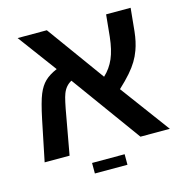

<svg xmlns="http://www.w3.org/2000/svg" viewBox="-106 -702 876 912"><g transform="rotate(-15 332.0 -246.0)"><path d="M188 -183.6 154.8 0H32.2L73.2 -199.7Q90.8 -283.7 105.5 -318.8Q120.1 -354.5 142.1 -375.7Q164.1 -397 202.1 -413.1L61 -603.5H204.6L410.2 -319.8Q442.9 -350.1 460.7 -391.4Q478.5 -432.6 485.4 -496.1L496.1 -603.5H616.7L605.5 -490.7Q600.1 -439.9 585.9 -401.4Q576.2 -374.5 562 -351.1Q547.9 -327.6 525.6 -302Q503.4 -276.4 467.8 -243.2L647.9 0H503.4L255.4 -341.8Q225.1 -325.7 211.9 -290.5Q206.5 -276.9 200.7 -250Q194.8 -223.1 188 -183.6ZM409.2 61V112.8H249V61Z"/></g></svg>

Font: Arimo SemiBold
Style: Regular
Weight: 600
Designer: Steve Matteson
Foundry: Monotype Imaging Inc.
Version: Version 1.33